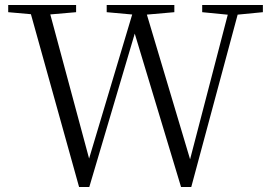

<svg xmlns="http://www.w3.org/2000/svg" viewBox="-20 -745 1085 772"><path d="M298 7 94 -725H172L347 -75H329L333 -90L523 -725H559L754 -72H737L740 -88L906 -725H946L749 7H708L513 -639H531L526 -624L339 7ZM13 -696V-725H286V-696L159 -685H137ZM409 -696V-725H681V-696L556 -685H530ZM793 -696V-725H1037V-696L924 -685H905Z"/></svg>

Font: Noto Serif JP ExtraLight Light
Style: Regular
Weight: 300
Version: Version 2.003-H1;hotconv 1.1.1;makeotfexe 2.6.0